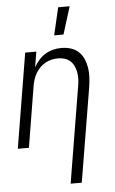

<svg xmlns="http://www.w3.org/2000/svg" viewBox="-63 -793 626 1049"><g transform="rotate(-5 250.0 -268.0)"><path d="M281 215 368 -311Q372 -331 372.5 -350Q373 -369 370 -387Q367 -405 359.5 -421.5Q352 -438 339 -450Q326 -462 308.5 -467.5Q291 -473 271 -473Q254 -473 236.5 -469Q219 -465 202.5 -456Q186 -447 172.5 -433.5Q159 -420 149.5 -403.5Q140 -387 134.5 -370Q129 -353 126 -335L71 0H10L96 -520H157L143 -435Q154 -455 170 -473.5Q186 -492 206.5 -504.5Q227 -517 249.5 -522.5Q272 -528 294 -528Q321 -528 346 -520.5Q371 -513 389 -496Q407 -479 417 -456Q427 -433 431 -407.5Q435 -382 433.5 -355.5Q432 -329 428 -302L342 215ZM262 -600 297 -751H360L313 -600Z"/></g></svg>

Font: Iosevka Term Curly Light
Style: Italic
Weight: 300
Italic angle: -9°
Designer: Belleve Invis
Foundry: Belleve Invis
Version: Version 32.3.0